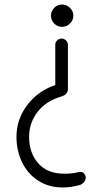

<svg xmlns="http://www.w3.org/2000/svg" viewBox="-20 -544 451 851"><path d="M305 -474Q305 -454 290 -439.5Q275 -425 255 -425Q235 -425 220.5 -439.5Q206 -454 206 -474Q206 -495 220.5 -509.5Q235 -524 255 -524Q275 -524 290 -509.5Q305 -495 305 -474ZM225 -346Q225 -357 233.5 -365Q242 -373 253 -373Q264 -373 272.5 -365Q281 -357 281 -346V-150Q281 -126 254 -117Q184 -97 146.5 -48Q109 1 109 62Q109 134 149.5 180Q190 226 266 226Q298 226 323 220Q327 218 338 218Q347 218 353.5 226Q360 234 360 243Q360 254 352.5 263Q345 272 334 276Q293 287 259 287Q196 287 149 256.5Q102 226 77.5 174.5Q53 123 53 62Q53 -15 100.5 -78Q148 -141 225 -167Z"/></svg>

Font: Tsukimi Rounded
Style: Regular
Weight: 400
Designer: Takashi Funayama
Foundry: Takashi Funayama
Version: Version 1.032; ttfautohint (v1.8.3)